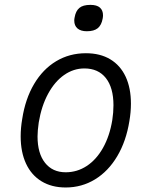

<svg xmlns="http://www.w3.org/2000/svg" viewBox="-20 -784 640 808"><path d="M67 -210Q67 -246 73.5 -283.5Q86.5 -368 123.5 -430.5Q160.5 -493 216.5 -526.5Q272.5 -560 341.5 -560Q401.5 -560 444 -534.5Q486.5 -509 508.8 -461.2Q531 -413.5 531 -348Q531 -312 524.5 -274.5Q511 -190 473.5 -126.8Q436 -63.5 380 -29.2Q324 5 256.5 5Q197.5 5 154.8 -21Q112 -47 89.5 -95.5Q67 -144 67 -210ZM452.5 -278.5Q457.5 -310.5 457.5 -341Q457.5 -415 425.5 -455.5Q393.5 -496 335 -496Q289.5 -496 250 -468.5Q210.5 -441 182.5 -389.5Q154.5 -338 143 -268.5Q138 -233.5 138 -210Q138 -138.5 169.5 -98.8Q201 -59 256.5 -59Q304.5 -59 345 -85.5Q385.5 -112 413.5 -161.8Q441.5 -211.5 452.5 -278.5ZM292.5 -697.5Q292.5 -704 294 -710.5Q298.5 -737.5 313.8 -750.5Q329 -763.5 360.5 -763.5Q387.5 -763.5 400.5 -752Q413.5 -740.5 413.5 -719.5Q413.5 -713 412 -705.5Q407 -678 391.2 -665.2Q375.5 -652.5 345.5 -652.5Q320 -652.5 306.2 -664.2Q292.5 -676 292.5 -697.5Z"/></svg>

Font: JuliaMono Light
Style: Italic
Weight: 300
Italic angle: -9°
Monospace: yes
Designer: cormullion
Foundry: corm
Version: Version 0.054; ttfautohint (v1.8.4)